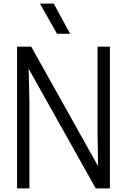

<svg xmlns="http://www.w3.org/2000/svg" viewBox="-20 -1037 699 1057"><path d="M366 -851ZM366 -851H294L200 -1017H276ZM585 0H507L138 -658L142 -477V0H74V-780H152L520 -122L517 -303V-780H585Z"/></svg>

Font: Tanohe Sans
Style: Regular
Weight: 400
Designer: Village Type and Design LLC & Cristiano Sobral
Foundry: Cooper Hewitt Smithsonian Design Museum
Version: Version 1.00;September 29, 2021;FontCreator 13.0.0.2655 64-b